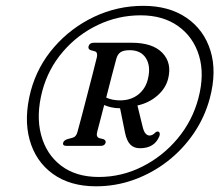

<svg xmlns="http://www.w3.org/2000/svg" viewBox="-20 -774 752 658"><path d="M309 -135.5Q220 -135.5 161 -178.2Q102 -221 81.5 -295Q61 -369 85.5 -462.5Q108.5 -547.5 166 -613.2Q223.5 -679 302.8 -716.5Q382 -754 471 -754Q559.5 -754 619.2 -713Q679 -672 701.2 -600.5Q723.5 -529 699 -437Q681.5 -372 644 -317Q606.5 -262 554 -221.2Q501.5 -180.5 439 -158Q376.5 -135.5 309 -135.5ZM318.5 -167.5Q397 -167.5 467.2 -202.8Q537.5 -238 588.5 -299Q639.5 -360 660 -437.5Q681.5 -519.5 662 -583.5Q642.5 -647.5 590.5 -684.5Q538.5 -721.5 462 -721.5Q385 -721.5 315.5 -688.5Q246 -655.5 195.8 -597Q145.5 -538.5 125 -462.5Q103 -378.5 120.8 -311.8Q138.5 -245 189.5 -206.2Q240.5 -167.5 318.5 -167.5ZM556 -503.5Q547.5 -470.5 518.8 -445.8Q490 -421 451 -412.5L469 -339Q473 -322.5 479.2 -316Q485.5 -309.5 492.5 -309.5Q502.5 -309.5 512 -319.5Q517 -324 522 -323Q526 -322.5 527.2 -317.2Q528.5 -312 525.5 -305.5Q508.5 -266 459.5 -266Q439.5 -266 427 -278.2Q414.5 -290.5 408.5 -319L391.5 -403Q376 -403 362.2 -406Q348.5 -409 337 -414Q330 -387 323.8 -363Q317.5 -339 313 -322Q308.5 -304.5 320.5 -300.5L335 -297Q343.5 -293 342 -285Q339 -274 324.5 -274H208.5Q193.5 -274 196.5 -285Q198.5 -293 212 -297.5L227.5 -301.5Q241.5 -305 245.5 -322Q252 -345.5 261 -379.5Q270 -413.5 279.5 -450.8Q289 -488 297.8 -521.5Q306.5 -555 312 -578Q315.5 -594.5 305.5 -598L291 -602Q281 -605.5 283.5 -615.5Q287 -627.5 301.5 -627.5H431Q503.5 -627.5 536.8 -592.5Q570 -557.5 556 -503.5ZM378.5 -572Q373 -552 363.5 -515.5Q354 -479 344 -439.5Q355 -434.5 367.2 -432.2Q379.5 -430 391.5 -430Q428.5 -430 453.8 -450Q479 -470 487 -503.5Q497.5 -547 480.2 -574.5Q463 -602 424.5 -602Q403 -602 392.8 -594.8Q382.5 -587.5 378.5 -572Z"/></svg>

Font: Fraunces 72pt S050
Style: Italic
Weight: 400
Italic angle: -16°
Version: Version 1.000; ttfautohint (v1.8.3)